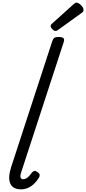

<svg xmlns="http://www.w3.org/2000/svg" viewBox="-20 -1408 648 1444"><path d="M138 16Q76 16 57 -28.5Q38 -73 65 -155L373 -1098Q380 -1118 389.5 -1124Q399 -1130 418 -1130Q449 -1130 457.5 -1120.5Q466 -1111 459 -1091L140 -114Q131 -88 134.5 -74Q138 -60 155 -60Q167 -60 178 -66.5Q189 -73 199.5 -84.5Q210 -96 220 -110Q228 -119 237 -122Q246 -125 260 -115Q276 -105 278 -94.5Q280 -84 274 -74Q259 -48 238 -27.5Q217 -7 192 4.5Q167 16 138 16ZM399 -1175Q387 -1175 374 -1188Q361 -1201 361 -1212Q361 -1216 362.5 -1220Q364 -1224 371 -1230L534 -1377Q540 -1382 544.5 -1385Q549 -1388 556 -1388Q566 -1388 578 -1379Q590 -1370 599 -1358Q608 -1346 608 -1335Q608 -1327 606 -1322Q604 -1317 593 -1310L418 -1184Q412 -1180 407.5 -1177.5Q403 -1175 399 -1175Z"/></svg>

Font: Playwrite CU
Style: Regular
Weight: 400
Designer: Veronika Burian, José Scaglione
Foundry: TypeTogether
Version: Version 1.002